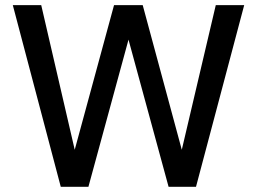

<svg xmlns="http://www.w3.org/2000/svg" viewBox="-20 -719 989 739"><path d="M29.3 -699.2H138.7L267.6 -142.6L418.9 -699.2H529.3L679.7 -142.6L810.5 -699.2H919.9L734.4 0H628.9L474.6 -566.4L320.3 0H213.9Z"/></svg>

Font: Druckschrift BY WOK
Style: Medium
Weight: 400
Version: Version 001.000